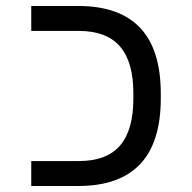

<svg xmlns="http://www.w3.org/2000/svg" viewBox="-20 -619 640 639"><path d="M515.1 -291Q515.1 0 240.2 0H84V-83H242.2Q335 -83 379.4 -134.5Q423.8 -186 423.8 -290V-309.1Q423.8 -413.1 379.2 -464.6Q334.5 -516.1 242.2 -516.1H84V-599.1H240.2Q515.1 -599.1 515.1 -308.1Z"/></svg>

Font: Cousine
Style: Regular
Weight: 400
Monospace: yes
Designer: Steve Matteson
Foundry: Monotype Imaging Inc.
Version: Version 1.21